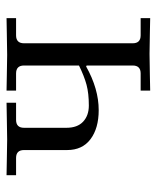

<svg xmlns="http://www.w3.org/2000/svg" viewBox="34 -514 481 590"><g transform="rotate(-90 275.0 -219.5)"><path d="M31.2 -411.1V-440.4Q32.7 -440.4 78.6 -439.5Q124.5 -438.5 141.1 -438.5Q157.7 -438.5 205.1 -439.5Q252.4 -440.4 253.9 -440.4V-411.1H201.2Q176.8 -411.1 176.8 -386.7V-256.3Q176.8 -222.7 195.6 -205.1Q214.4 -187.5 245.1 -187.5Q282.7 -187.5 309.1 -194.6Q335.4 -201.7 368.2 -217.8V-386.7Q368.2 -411.1 343.8 -411.1H291V-440.4Q292.5 -440.4 338.4 -439.5Q384.3 -438.5 400.9 -438.5Q417.5 -438.5 464.8 -439.5Q512.2 -440.4 513.7 -440.4V-411.1H460.9Q436.5 -411.1 436.5 -386.7V-52.7Q436.5 -28.3 460.9 -28.3H513.7V1Q512.2 1 466.3 0Q420.4 -1 403.8 -1Q387.2 -1 339.8 0Q292.5 1 291 1V-28.3H343.8Q368.2 -28.3 368.2 -52.7V-194.3L365.2 -195.8Q296.4 -157.2 231 -157.2Q175.3 -157.2 141.8 -182.4Q108.4 -207.5 108.4 -254.4V-386.7Q108.4 -411.1 84 -411.1Z"/></g></svg>

Font: Theano Old Style
Style: Regular
Weight: 400
Designer: Alexey Kryukov
Version: Version 2.00